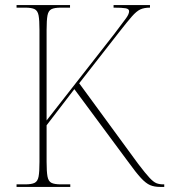

<svg xmlns="http://www.w3.org/2000/svg" viewBox="-20 -734 713 754"><path d="M45 0V-10H79Q104 -10 116 -16Q128 -22 131.5 -40.5Q135 -59 135 -98V-616Q135 -655 131.5 -673.5Q128 -692 116 -698Q104 -704 79 -704H45V-714H255V-704H219Q194 -704 182 -698Q170 -692 166.5 -673.5Q163 -655 163 -616V-261L429 -601Q464 -647 475.5 -663Q487 -679 487 -690Q487 -699 473.5 -701.5Q460 -704 426 -704V-714H569V-704Q546 -704 531 -697Q516 -690 498 -669.5Q480 -649 448 -608L291 -407L523 -90Q552 -52 567.5 -35.5Q583 -19 594.5 -14.5Q606 -10 621 -10H625V0H608Q586 0 569.5 -7Q553 -14 533.5 -35Q514 -56 483 -99L272 -384L163 -242V-99Q163 -60 166.5 -41Q170 -22 182 -16Q194 -10 219 -10H256V0Z"/></svg>

Font: Noto Serif Display SemiCondensed Thin
Style: Regular
Weight: 100
Width: 4
Designer: Monotype Design Team
Foundry: Monotype Imaging Inc.
Version: Version 2.009